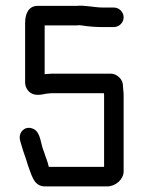

<svg xmlns="http://www.w3.org/2000/svg" viewBox="-20 -668 512 688"><path d="M388 -641H349C318 -641 285 -650 255 -647H115C82 -647 70 -618 70 -586V-372C70 -363 73 -353 80 -344C93 -328 112 -325 139 -331C144 -332 149 -333 153 -333C159 -334 165 -334 171 -334H352C353 -331 353 -329 353 -328V-70H155C149 -95 145 -100 138 -123C125 -151 127 -193 100 -206C79 -216 61 -206 54 -191C46 -174 54 -159 58 -144C63 -125 75 -95 80 -76C93 -43 100 0 141 0H364C394 0 423 -25 423 -54V-328C423 -338 420 -359 420 -367C418 -385 398 -404 378 -404H171C164 -404 158 -404 151 -403C148 -403 144 -403 140 -402V-577H256C260 -578 265 -578 272 -577C295 -573 324 -571 349 -571H388C407 -571 423 -587 423 -606C423 -625 407 -641 388 -641Z"/></svg>

Font: Electronic
Style: Bd
Weight: 700
Version: Version 1.011